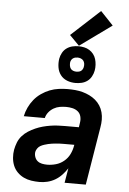

<svg xmlns="http://www.w3.org/2000/svg" viewBox="-64 -1029 727 1083"><g transform="rotate(5 300.0 -487.5)"><path d="M201 8Q178 8 155 4.5Q132 1 112 -8.5Q92 -18 76 -34Q60 -50 51.5 -70.5Q43 -91 41 -114.5Q39 -138 43 -161Q47 -182 55 -202.5Q63 -223 78 -240Q93 -257 112 -269Q131 -281 151.5 -290Q172 -299 192.5 -304.5Q213 -310 234.5 -313.5Q256 -317 276.5 -318Q297 -319 318 -319H396L400 -346Q403 -364 398.5 -381Q394 -398 381 -408.5Q368 -419 350.5 -423Q333 -427 315 -427Q297 -427 279 -424Q261 -421 244.5 -411.5Q228 -402 216 -387Q204 -372 200 -354H81Q86 -379 97.5 -403.5Q109 -428 126 -449Q143 -470 166 -486Q189 -502 213.5 -511.5Q238 -521 264 -524.5Q290 -528 315 -528Q337 -528 358.5 -526Q380 -524 400 -518.5Q420 -513 438.5 -504Q457 -495 472.5 -482Q488 -469 499 -452Q510 -435 515.5 -414.5Q521 -394 521 -372.5Q521 -351 517 -329L463 0H343L357 -83Q344 -63 327 -45Q310 -27 289.5 -15Q269 -3 246.5 2.5Q224 8 201 8ZM236 -93Q260 -93 285 -100Q310 -107 330.5 -124Q351 -141 362.5 -164.5Q374 -188 378 -213L379 -218H318Q307 -218 296.5 -217.5Q286 -217 275 -216Q264 -215 253 -213.5Q242 -212 231.5 -209.5Q221 -207 210 -203.5Q199 -200 189 -194.5Q179 -189 172 -179Q165 -169 163 -159Q161 -144 166 -130Q171 -116 181.5 -107.5Q192 -99 206.5 -96Q221 -93 236 -93ZM355 -566Q329 -566 306.5 -575Q284 -584 270 -602.5Q256 -621 252 -645.5Q248 -670 252 -695Q255 -712 264 -728.5Q273 -745 288 -755.5Q303 -766 320.5 -770Q338 -774 355 -774Q371 -774 387 -770.5Q403 -767 416.5 -758.5Q430 -750 439.5 -737.5Q449 -725 453.5 -710Q458 -695 459 -678Q460 -661 457 -645Q454 -628 445 -611.5Q436 -595 421.5 -584.5Q407 -574 389.5 -570Q372 -566 355 -566ZM355 -630Q361 -630 368 -631.5Q375 -633 380.5 -637Q386 -641 389.5 -647.5Q393 -654 394 -660Q396 -670 394.5 -679.5Q393 -689 387.5 -696Q382 -703 373 -706.5Q364 -710 355 -710Q348 -710 341.5 -708.5Q335 -707 329 -703Q323 -699 319.5 -692.5Q316 -686 315 -680Q314 -670 315.5 -660.5Q317 -651 322 -644Q327 -637 336 -633.5Q345 -630 355 -630ZM356 -777 301 -833 464 -983 536 -907Z"/></g></svg>

Font: Zed Sans Extended
Style: Bold Italic
Weight: 700
Width: 7
Italic angle: -9°
Designer: Belleve Invis
Foundry: Belleve Invis
Version: Version 1.0.0; ttfautohint (v1.8.4)